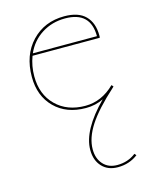

<svg xmlns="http://www.w3.org/2000/svg" viewBox="-107 -479 661 839"><g transform="rotate(-15 223.5 -60.0)"><path d="M406 251 413 259Q374 289 322 289Q277 289 250.5 260.5Q224 232 224 185Q224 96 334 -15Q298 3 254 3Q166 3 113 -50Q60 -103 60 -189Q60 -288 117.5 -348.5Q175 -409 265 -409Q329 -409 360.5 -377Q392 -345 392 -288Q392 -281 391 -278H87Q71 -236 71 -189Q71 -107 121.5 -57Q172 -7 254 -7Q328 -7 387 -65L394 -57L390 -53Q308 21 271.5 77.5Q235 134 235 185Q235 227 258.5 253Q282 279 322 279Q370 279 406 251ZM266 -399Q207 -399 160.5 -369.5Q114 -340 91 -288H381Q381 -399 266 -399Z"/></g></svg>

Font: EauTest Hairline
Style: Regular
Weight: 250
Designer: Christian Thalmann (Catharsis Fonts)
Version: Version 0.001;PS 000.001;hotconv 1.0.88;makeotf.lib2.5.64775